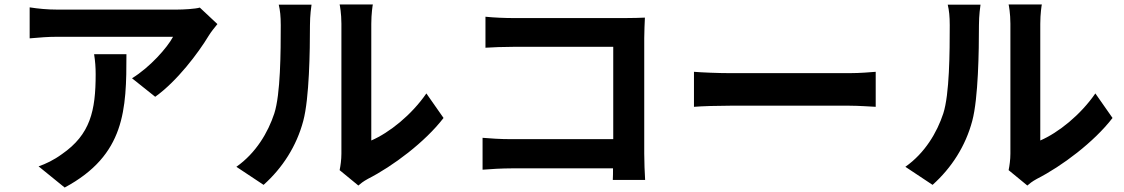

<svg xmlns="http://www.w3.org/2000/svg" viewBox="-20 -785 5040 861"><path d="M955 -677 876 -751C857 -745 802 -742 774 -742H235C193 -742 151 -746 113 -752V-613C160 -617 193 -620 235 -620H756C730 -571 652 -483 572 -434L676 -351C774 -421 869 -547 916 -625C925 -640 944 -664 955 -677ZM547 -542H402C407 -510 409 -483 409 -452C409 -288 385 -182 258 -94C221 -67 185 -50 153 -39L270 56C542 -90 547 -294 547 -542Z M1503 -22 1587 47C1596 39 1608 29 1630 17C1742 -40 1886 -148 1969 -256L1892 -366C1825 -269 1726 -190 1645 -155V-678C1645 -723 1651 -762 1652 -765H1503C1504 -762 1511 -724 1511 -679V-96C1511 -69 1507 -41 1503 -22ZM1040 -37 1162 44C1247 -32 1310 -130 1340 -243C1367 -344 1370 -555 1370 -673C1370 -715 1376 -759 1377 -764H1230C1236 -739 1239 -712 1239 -672C1239 -551 1238 -362 1210 -276C1182 -191 1128 -99 1040 -37Z M2157 -710V-571C2185 -573 2239 -575 2281 -575H2730V-161H2269C2224 -161 2179 -164 2144 -167V-24C2177 -27 2234 -30 2273 -30H2729C2729 -11 2729 6 2728 22H2873C2871 -8 2869 -61 2869 -96V-614C2869 -643 2871 -683 2872 -706C2855 -705 2813 -704 2784 -704H2280C2246 -704 2194 -706 2157 -710Z M3092 -463V-306C3129 -309 3196 -311 3253 -311H3790C3832 -311 3883 -307 3907 -306V-463C3881 -461 3837 -457 3790 -457H3253C3201 -457 3128 -460 3092 -463Z M4503 -22 4587 47C4596 39 4608 29 4630 17C4742 -40 4886 -148 4969 -256L4892 -366C4825 -269 4726 -190 4645 -155V-678C4645 -723 4651 -762 4652 -765H4503C4504 -762 4511 -724 4511 -679V-96C4511 -69 4507 -41 4503 -22ZM4040 -37 4162 44C4247 -32 4310 -130 4340 -243C4367 -344 4370 -555 4370 -673C4370 -715 4376 -759 4377 -764H4230C4236 -739 4239 -712 4239 -672C4239 -551 4238 -362 4210 -276C4182 -191 4128 -99 4040 -37Z"/></svg>

Font: DAIFUKU Sans JP
Style: Bold
Weight: 700
Designer: Original font ‘Source Han Sans JP’ : Ryoko NISHIZUKA  (kana, bopomofo & ideographs); Paul D. Hunt (Latin, Greek & Cyrill
Foundry: Daifuku
Version: Version 1.001